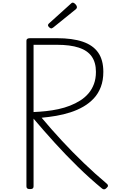

<svg xmlns="http://www.w3.org/2000/svg" viewBox="-20 -1417 891 1453"><path d="M207 14Q192 14 186 9Q180 4 180 -7V-1109Q180 -1119 187 -1123.5Q194 -1128 208 -1128H410Q528 -1128 606 -1101.5Q684 -1075 723 -1019Q762 -963 762 -873Q762 -809 743 -759Q724 -709 690 -672.5Q656 -636 611 -610Q566 -584 513.5 -567Q461 -550 405.5 -540.5Q350 -531 295 -526Q368 -439 448 -352.5Q528 -266 614 -183.5Q700 -101 788 -27Q796 -21 797 -12.5Q798 -4 785 7Q776 16 767.5 16Q759 16 750 8Q658 -68 568.5 -155.5Q479 -243 395 -335.5Q311 -428 234 -519V-7Q234 4 228 9Q222 14 207 14ZM234 -569Q280 -571 327.5 -576Q375 -581 421.5 -591Q468 -601 510 -617.5Q552 -634 587.5 -656.5Q623 -679 649.5 -710Q676 -741 691 -781.5Q706 -822 706 -873Q706 -944 674 -989.5Q642 -1035 576.5 -1056.5Q511 -1078 412 -1078H234ZM368 -1202Q361 -1202 352 -1210.5Q343 -1219 343 -1226Q343 -1229 344.5 -1232Q346 -1235 350 -1239L515 -1388Q519 -1391 522 -1394Q525 -1397 531 -1397Q537 -1397 544.5 -1391Q552 -1385 557 -1377.5Q562 -1370 562 -1363Q562 -1359 561 -1356Q560 -1353 555 -1348L383 -1209Q377 -1206 374.5 -1204Q372 -1202 368 -1202Z"/></svg>

Font: Playwrite CL ExtraLight
Style: Regular
Weight: 200
Designer: Veronika Burian, José Scaglione
Foundry: TypeTogether
Version: Version 1.002